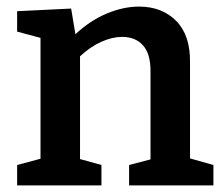

<svg xmlns="http://www.w3.org/2000/svg" viewBox="-20 -563 680 583"><path d="M557 -82 628 -62V0H372V-62L437 -79V-348Q437 -400 414 -425.5Q391 -451 351 -451Q321 -451 287.5 -436Q254 -421 223 -392V-80L288 -62V0H32V-62L103 -81V-448L32 -467V-529L196 -537L209 -459Q254 -501 304.5 -522Q355 -543 402 -543Q472 -543 515 -499.5Q558 -456 557 -374Z"/></svg>

Font: Bitter Pro SemiBold
Style: Regular
Weight: 600
Designer: Sol Matas, and Bitter project Authors
Foundry: Sol Matas
Version: Version 1.010